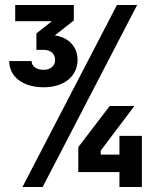

<svg xmlns="http://www.w3.org/2000/svg" viewBox="-20 -750 640 770"><path d="M291 -510C291 -563 255 -600 200 -608L276 -668V-730H41V-665H188L126 -616V-550H156C183 -550 201 -534 201 -510C201 -486 183 -470 155 -470C126 -470 107 -484 107 -505H17C17 -442 72 -400 155 -400C237 -400 291 -444 291 -510ZM70 0H151L530 -730H449ZM459 -130H384V-146L519 -325H420L294 -160V-60H459V0H549V-205H459Z"/></svg>

Font: Tekne LDO ExtraBold
Style: Regular
Weight: 800
Monospace: yes
Designer: Alessio Laiso, Mario Rullo, Paolo Rosset
Foundry: Alessio Laiso
Version: Version 1.000;hotconv 1.0.109;makeotfexe 2.5.65596